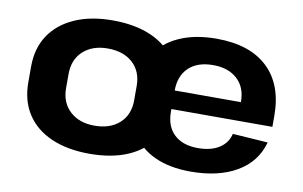

<svg xmlns="http://www.w3.org/2000/svg" viewBox="-63 -667 1255 794"><g transform="rotate(10 564.5 -270.0)"><path d="M352 10Q259 10 191.5 -19.5Q124 -49 88 -104.5Q52 -160 52 -237V-303Q52 -380 88.5 -435Q125 -490 192.5 -520Q260 -550 352 -550Q446 -550 513.5 -520.5Q581 -491 617 -435.5Q653 -380 653 -303V-237Q653 -160 617 -104.5Q581 -49 513.5 -19.5Q446 10 352 10ZM352 -108Q418 -108 457 -143.5Q496 -179 496 -240V-300Q496 -361 457 -396.5Q418 -432 352 -432Q288 -432 249 -396.5Q210 -361 210 -300V-240Q210 -180 249 -144Q288 -108 352 -108ZM776 10Q688 10 625 -19Q562 -48 529 -103.5Q496 -159 496 -236V-304Q496 -380 531 -435.5Q566 -491 632 -520.5Q698 -550 788 -550Q928 -550 1003 -479Q1078 -408 1078 -277V-231H625V-309H953L932 -279V-311Q932 -371 894.5 -405.5Q857 -440 793 -440Q727 -440 690.5 -405Q654 -370 654 -308V-219Q654 -158 690 -124.5Q726 -91 789 -91Q844 -91 878.5 -113Q913 -135 922 -174L1070 -164Q1047 -80 970 -35Q893 10 776 10Z"/></g></svg>

Font: Pathway Extreme 8pt Thin 12pt
Style: Bold
Weight: 700
Version: Version 1.001;gftools[0.9.26]